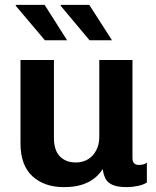

<svg xmlns="http://www.w3.org/2000/svg" viewBox="-20 -757 640 787"><path d="M242 10Q161 10 112.5 -35Q64 -80 64 -169V-511H201V-192Q201 -141 225.5 -116Q250 -91 291 -91Q319 -91 340.5 -104Q362 -117 374.5 -141Q387 -165 387 -195V-511H523V-110Q523 -94 530 -87.5Q537 -81 548 -81Q557 -81 565 -82.5Q573 -84 582 -90V-9Q569 0 545.5 5Q522 10 500 10Q461 10 440.5 0.5Q420 -9 412 -25.5Q404 -42 401 -64Q387 -42 366 -25.5Q345 -9 314.5 0.5Q284 10 242 10ZM347 -592 228 -734 231 -737H346L439 -592ZM164 -592 44 -734 46 -737H163L255 -592Z"/></svg>

Font: Chivo Mono Medium SemiBold
Style: Regular
Weight: 600
Monospace: yes
Version: Version 1.008